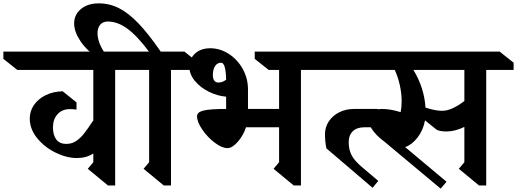

<svg xmlns="http://www.w3.org/2000/svg" viewBox="-93 -1093 3075 1142"><path d="M755 -677H592V10H549L429 -89L462 -128V-180Q421 -153 364 -153Q303 -153 237 -185.5Q171 -218 127.5 -272Q84 -326 84 -388Q84 -432 109 -468.5Q134 -505 179 -527Q224 -549 280 -550L362 -484V-441Q342 -444 324 -444Q276 -444 249 -413.5Q222 -383 222 -336Q222 -289 242 -263Q262 -237 301 -237Q334 -237 359.5 -254Q385 -271 406 -297.5Q427 -324 462 -377V-677H10L-73 -743V-786H672L755 -720Z M924 -677V10H881L761 -89L794 -128V-677H732L649 -743V-786H793Q723 -880 664.5 -922.5Q606 -965 549 -965Q519 -965 503 -946Q487 -927 487 -895Q487 -858 508 -815Q529 -772 567 -736H503Q424 -791 386 -847.5Q348 -904 348 -953Q348 -1006 388.5 -1039.5Q429 -1073 494 -1073Q558 -1073 614.5 -1044.5Q671 -1016 730.5 -954Q790 -892 863 -786H1004L1087 -720V-677Z M1697 -677V10H1654L1534 -89L1567 -128V-336H1370Q1356 -290 1322.5 -251Q1289 -212 1260 -212Q1227 -212 1184 -244.5Q1141 -277 1110 -322.5Q1079 -368 1079 -402Q1079 -426 1117.5 -435.5Q1156 -445 1252 -445V-518Q1201 -522 1150 -547Q1099 -572 1066 -612Q1033 -652 1033 -697Q1033 -743 1067 -774.5Q1101 -806 1158 -806Q1215 -806 1267 -773Q1319 -740 1350.5 -683.5Q1382 -627 1382 -561V-445H1567V-677H1505L1422 -743V-786H1777L1860 -720V-677ZM1206 -602Q1230 -602 1252 -619Q1250 -720 1222 -720Q1199 -720 1186 -699.5Q1173 -679 1173 -647Q1173 -625 1181.5 -613.5Q1190 -602 1206 -602Z M2962 -677H2799V10H2756L2636 -89L2669 -128V-338Q2612 -311 2563 -311Q2528 -311 2506 -320L2435 -377Q2424 -318 2390.5 -275Q2357 -232 2317 -218L2563 -12L2528 29L2194 -250Q2140 -289 2112 -336H2075Q2030 -336 2005.5 -312.5Q1981 -289 1981 -246Q1981 -205 1997.5 -171.5Q2014 -138 2059 -100L2157 -17L2123 24L1848 -211Q1840 -254 1840 -295Q1840 -337 1863 -371.5Q1886 -406 1925.5 -425.5Q1965 -445 2014 -445H2152L2154 -443Q2168 -445 2178 -445Q2229 -445 2290 -426Q2296 -457 2296 -491Q2296 -539 2284.5 -589Q2273 -639 2255 -677H1777L1698 -743V-786H2879L2962 -720ZM2366 -677Q2430 -572 2438 -453Q2495 -434 2536 -434Q2565 -434 2597 -448Q2629 -462 2669 -492V-677Z"/></svg>

Font: InknutAntiqua
Style: Medium
Weight: 500
Designer: Claus Eggers Srensen
Foundry: Claus Eggers Srensen
Version: Version 1.000; ttfautohint (v1.2) -l 7 -r 28 -G 50 -x 13 -D 